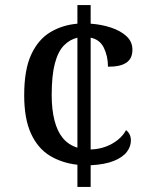

<svg xmlns="http://www.w3.org/2000/svg" viewBox="-20 -734 599 754"><path d="M284 -87Q222 -94 175 -123Q128 -152 101.5 -210Q75 -268 75 -360Q75 -460 102.5 -519.5Q130 -579 177.5 -607.5Q225 -636 284 -641V-714H336V-641Q379 -638 416.5 -625.5Q454 -613 477 -591.5Q500 -570 500 -539Q500 -522 494.5 -509.5Q489 -497 477 -488.5Q465 -480 447 -476Q429 -472 404 -472Q404 -513 388 -546Q372 -579 336 -586V-147Q368 -148 395 -158Q422 -168 443 -185Q464 -202 475 -223Q484 -216 489 -206Q494 -196 494 -182Q494 -159 478.5 -138Q463 -117 428 -102.5Q393 -88 336 -85V0H284ZM284 -586Q254 -579 231 -555.5Q208 -532 195.5 -485Q183 -438 183 -361Q183 -304 194 -261Q205 -218 227 -191.5Q249 -165 284 -154Z"/></svg>

Font: ET Text
Style: Regular
Weight: 470
Designer: Monotype Design Team
Foundry: Monotype Imaging Inc.
Version: Version 2.009